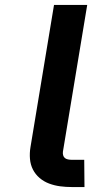

<svg xmlns="http://www.w3.org/2000/svg" viewBox="-20 -755 440 775"><path d="M321 0H270Q246 0 223 -3Q200 -6 178.5 -14Q157 -22 140 -36.5Q123 -51 113 -70.5Q103 -90 101 -113.5Q99 -137 103 -161L198 -735H332L234 -143Q233 -135 235 -128Q237 -121 242 -117Q247 -113 254.5 -111.5Q262 -110 269 -110H320Z"/></svg>

Font: Iosevka Aile Extrabold
Style: Italic
Weight: 800
Italic angle: -9°
Designer: Belleve Invis
Foundry: Belleve Invis
Version: Version 31.1.0; ttfautohint (v1.8.4)